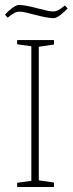

<svg xmlns="http://www.w3.org/2000/svg" viewBox="-22 -752 292 772"><path d="M47 -17 104 -25V-566L47 -574V-591H195V-573L134 -564V-27L195 -18V0H47ZM117 -693Q73 -705 58 -705Q45 -705 35 -699.5Q25 -694 9 -681L-2 -693Q11 -708 27.5 -720Q44 -732 54 -732Q79 -732 131 -718Q175 -706 190 -706Q203 -706 213 -711.5Q223 -717 239 -730L250 -718Q236 -703 220 -691Q204 -679 194 -679Q169 -679 117 -693Z"/></svg>

Font: Grenze Thin
Style: Regular
Weight: 250
Designer: Renata Polastri
Foundry: Omnibus-Type
Version: Version 1.002; ttfautohint (v1.8)